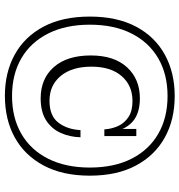

<svg xmlns="http://www.w3.org/2000/svg" viewBox="6 -744 752 805"><g transform="rotate(90 382.5 -341.0)"><path d="M392 -135Q309 -135 260.5 -190.5Q212 -246 212 -345Q212 -443 261.5 -497Q311 -551 392 -551Q465 -551 500 -510Q535 -469 535 -402H522Q520 -433 508 -459.5Q496 -486 470.5 -503Q445 -520 403 -520Q338 -520 298.5 -474.5Q259 -429 259 -348Q259 -266 298 -219Q337 -172 402 -172Q465 -172 493.5 -209Q522 -246 525 -302H555Q554 -257 536.5 -218.5Q519 -180 483.5 -157.5Q448 -135 392 -135ZM535 -402 520 -441V-536H550V-402ZM381 15Q283 15 208 -26.5Q133 -68 91 -147.5Q49 -227 49 -341Q49 -455 91 -534.5Q133 -614 208.5 -655.5Q284 -697 382 -697Q481 -697 556 -655.5Q631 -614 673.5 -534.5Q716 -455 716 -341Q716 -227 673.5 -147.5Q631 -68 556 -26.5Q481 15 381 15ZM382 -15Q473 -15 540.5 -54Q608 -93 645 -166.5Q682 -240 682 -341Q682 -443 645 -516Q608 -589 540.5 -628Q473 -667 382 -667Q291 -667 224 -628Q157 -589 120 -516Q83 -443 83 -341Q83 -240 120 -166.5Q157 -93 224 -54Q291 -15 382 -15Z"/></g></svg>

Font: Montagu Slab 144pt Light
Style: Regular
Weight: 300
Designer: Florian Karsten
Foundry: Florian Karsten
Version: Version 1.000